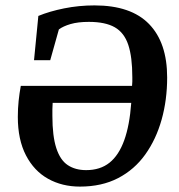

<svg xmlns="http://www.w3.org/2000/svg" viewBox="-20 -680 663 711"><path d="M276 11Q210 11 158 -18Q106 -47 76 -105Q46 -163 46 -247Q46 -278 49 -306.5Q52 -335 57 -362H469Q470 -370 470 -378Q470 -386 470 -394Q470 -469 455 -514Q440 -559 405 -579Q370 -599 309 -599Q269 -599 241.5 -591Q214 -583 198 -571L166 -457H106L122 -621Q163 -638 217.5 -649Q272 -660 330 -660Q465 -660 532 -591Q599 -522 599 -393Q599 -310 578.5 -237Q558 -164 518 -108Q478 -52 417.5 -20.5Q357 11 276 11ZM299 -50Q351 -50 385.5 -77.5Q420 -105 440 -160.5Q460 -216 466 -299H175Q174 -287 174 -275.5Q174 -264 174 -251Q174 -176 188.5 -131.5Q203 -87 231 -68.5Q259 -50 299 -50Z"/></svg>

Font: Faustina Light SemiBold
Style: Italic
Weight: 600
Italic angle: -8°
Version: Version 1.200